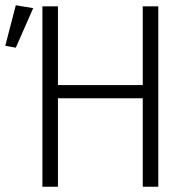

<svg xmlns="http://www.w3.org/2000/svg" viewBox="-50 -709 731 729"><path d="M492 0V-336H170V0H111V-685H170V-386H492V-685H551V0ZM-30 -535 10 -689 76 -678 10 -528Z"/></svg>

Font: Jldddboxgfspflltxgxzjzlszac
Style: Regular
Weight: 300
Designer: Carrois Corporate & Edenspiekermann
Foundry: Carrois Corporate GbR & Edenspiekermann AG
Version: Version 2.001